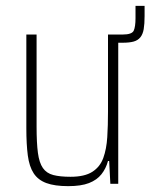

<svg xmlns="http://www.w3.org/2000/svg" viewBox="-20 -628 514 656"><path d="M358 -482V-510H399Q431 -510 437 -523.5Q443 -537 443 -566V-608H474V-573Q474 -546 471 -528.5Q468 -511 459.5 -500.5Q451 -490 436.5 -486Q422 -482 399 -482ZM213 8Q167 8 138.5 -2.5Q110 -13 95 -36Q80 -59 75 -97Q70 -135 70 -190V-510H105V-195Q105 -140 109.5 -106Q114 -72 126.5 -54Q139 -36 162 -30Q185 -24 221 -24Q269 -24 295.5 -41Q322 -58 333 -88.5Q344 -119 346.5 -159.5Q349 -200 349 -246V-510H384V0H357L353 -78H349Q342 -52 326.5 -32.5Q311 -13 284 -2.5Q257 8 213 8Z"/></svg>

Font: Saira Condensed Thin
Style: Regular
Weight: 250
Width: 3
Designer: Hector Gatti with collaboration of the Omnibus-Type team
Foundry: Omnibus-Type
Version: Version 1.101